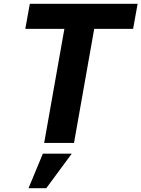

<svg xmlns="http://www.w3.org/2000/svg" viewBox="-20 -757 749 1017"><path d="M214 0 321 -604H114L138 -737H709L685 -604H479L372 0ZM131 240 207 57H360L225 240Z"/></svg>

Font: Tomorrow SemiBold
Style: Italic
Weight: 600
Italic angle: -10°
Designer: Tony de Marco, Monica Rizzolli
Foundry: Just in Type
Version: Version 2.002